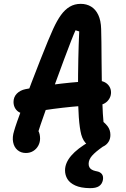

<svg xmlns="http://www.w3.org/2000/svg" viewBox="-20 -770 660 1007"><path d="M54.1 -83.8Q61.8 -112.7 103.3 -224.9Q144.8 -337.2 190.7 -453.6Q236.6 -570.1 258.6 -617.8Q279.2 -662.9 300.1 -691.6Q320.9 -720.2 346.2 -735Q371.5 -749.8 403.2 -749.8Q434.4 -749.8 458 -735.3Q481.7 -720.8 495.5 -691.6Q509.2 -662.4 510.5 -618.3Q512.2 -567.6 512.8 -442.8Q513.8 -323.1 516.2 -247.2Q518.5 -171.3 524.4 -109.5L499.9 -147.8Q528.9 -127.8 544 -108.3Q559 -88.8 559 -62.2Q559 -41.3 549.1 -25.9Q539.2 -10.5 523 -2.5Q506.7 5.4 487 5.4Q458.8 5.4 437.4 -12Q415.9 -29.4 406.2 -64.1Q389 -129.7 389.1 -298.8Q389.2 -467.8 395.5 -605.2L376.1 -611.2Q360.6 -578 316.2 -458.8Q271.8 -339.6 228.9 -219.1Q186 -98.7 172.9 -54.8L150.3 -102.4Q170.7 -102.4 180.5 -85Q190.2 -67.6 190.2 -43.1Q190.2 -23.6 180.8 -6.1Q171.4 11.4 154.5 21.9Q137.6 32.4 115.8 32.4Q89.8 32.4 71.9 17.2Q53.9 2 48.8 -24.5Q43.6 -51 54.1 -83.8ZM50.9 -234.7Q50.8 -260.9 68.2 -278.9Q85.8 -296.8 113.7 -302.4Q206.6 -320.6 303.3 -331.7Q400 -342.8 494.2 -346.5Q512.6 -347 528.2 -339.3Q543.8 -331.7 553 -317.5Q562.2 -303.3 562.3 -285.7Q562.5 -268.8 554.3 -254Q546.1 -239.2 531.6 -229.7Q517.2 -220.2 499.4 -219.7Q404.8 -215.9 307.9 -204.8Q211.1 -193.8 118.1 -175.6Q100.2 -172.3 85 -179.1Q69.8 -185.9 60.4 -200.6Q51.1 -215.3 50.9 -234.7ZM321.1 123.5Q321.1 84.4 353.4 46.6Q385.7 8.8 451.3 -28.7L520.9 -1.9Q479.9 26.9 462.4 47.2Q444.9 67.6 444.9 89.2Q444.9 99.8 448.9 107.2Q452.9 114.6 461 119.5Q469.2 124.4 481.6 127.2Q484 127.8 486.4 128.2Q505.1 131.4 514.1 142.8Q523.1 154.2 519.8 173.8Q515.5 195.6 499.2 206.5Q482.9 217.3 450.2 216.8Q403.6 216 374.9 202.9Q346.2 189.8 333.6 169Q321.1 148.3 321.1 123.5Z"/></svg>

Font: Monaspace Radon Var
Style: Regular
Weight: 400
Designer: Riley Cran and the Lettermatic Team
Version: Version 1.000 (Monaspace Radon Var)